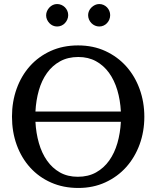

<svg xmlns="http://www.w3.org/2000/svg" viewBox="-20 -911 771 947"><path d="M154.8 -310.1Q157.7 -254.4 171.9 -205.1Q186 -155.8 211.9 -118.9Q237.8 -82 275.6 -60.5Q313.5 -39.1 363.8 -39.1Q415 -39.1 453.6 -60.5Q492.2 -82 518.6 -119.1Q544.9 -156.2 559.1 -205.3Q573.2 -254.4 576.2 -310.1ZM576.2 -360.8Q573.2 -417.5 558.6 -466.6Q543.9 -515.6 517.6 -552Q491.2 -588.4 453.4 -609.1Q415.5 -629.9 366.2 -629.9Q314.9 -629.9 276.4 -608.6Q237.8 -587.4 211.7 -550.8Q185.5 -514.2 171.6 -465.3Q157.7 -416.5 154.8 -360.8ZM691.9 -335Q691.9 -262.2 668.5 -198.2Q645 -134.3 602.3 -86.7Q559.6 -39.1 499.5 -11.5Q439.5 16.1 366.2 16.1Q292.5 16.1 232.2 -10.5Q171.9 -37.1 128.9 -84.5Q85.9 -131.8 62.5 -196Q39.1 -260.3 39.1 -335.9Q39.1 -409.2 62 -473.1Q85 -537.1 127.4 -584.7Q169.9 -632.3 230.2 -659.7Q290.5 -687 365.2 -687Q439.5 -687 499.8 -659.2Q560.1 -631.3 602.8 -583.5Q645.5 -535.6 668.7 -471.7Q691.9 -407.7 691.9 -335ZM316.4 -836.4Q316.4 -825.2 312 -814.9Q307.6 -804.7 300.3 -796.9Q293 -789.1 283 -784.7Q272.9 -780.3 261.7 -780.3Q250.5 -780.3 240.7 -784.7Q231 -789.1 223.6 -796.9Q216.3 -804.7 211.9 -814.5Q207.5 -824.2 207.5 -835.4Q207.5 -846.2 211.9 -856.2Q216.3 -866.2 223.6 -874Q231 -881.8 240.7 -886.5Q250.5 -891.1 261.7 -891.1Q272.9 -891.1 283 -886.7Q293 -882.3 300.3 -875Q307.6 -867.7 312 -857.7Q316.4 -847.7 316.4 -836.4ZM523.4 -836.4Q523.4 -825.2 519.3 -814.9Q515.1 -804.7 507.8 -796.9Q500.5 -789.1 490.7 -784.7Q481 -780.3 469.7 -780.3Q458.5 -780.3 448.5 -784.7Q438.5 -789.1 430.9 -796.9Q423.3 -804.7 418.9 -814.9Q414.6 -825.2 414.6 -836.4Q414.6 -846.7 418.9 -856.7Q423.3 -866.7 431.2 -874.3Q439 -881.8 448.7 -886.5Q458.5 -891.1 469.7 -891.1Q481 -891.1 490.7 -886.7Q500.5 -882.3 507.8 -874.8Q515.1 -867.2 519.3 -857.2Q523.4 -847.2 523.4 -836.4Z"/></svg>

Font: Charis SIL CyrE
Style: Regular
Weight: 400
Foundry: SIL International
Version: Version 5.000